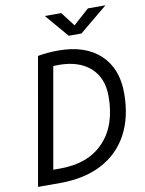

<svg xmlns="http://www.w3.org/2000/svg" viewBox="-97 -965 779 1032"><g transform="rotate(-10 293.0 -449.0)"><path d="M25.4 0 147.5 -693.4Q200.2 -703.1 259.8 -703.1Q405.8 -703.1 487.3 -627.4Q568.8 -551.8 568.8 -416.5Q568.8 -285.6 518.6 -192.4Q468.3 -99.1 373.8 -49.6Q279.3 0 146 0ZM122.1 -76.7H161.1Q313 -76.7 398.2 -165.8Q483.4 -254.9 483.4 -414.1Q483.4 -514.6 421.1 -570.6Q358.9 -626.5 247.6 -626.5Q232.9 -626.5 218.8 -625.5ZM329.1 -771.5 220.7 -898.4H310.5L369.6 -821.3L456.1 -898.4H551.8L398.4 -771.5Z"/></g></svg>

Font: Cascadia Code NF SemiLight
Style: Italic
Weight: 350
Italic angle: -10°
Monospace: yes
Designer: Aaron Bell
Foundry: Saja Typeworks
Version: Version 2404.023; ttfautohint (v1.8.4)